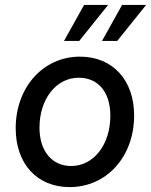

<svg xmlns="http://www.w3.org/2000/svg" viewBox="-20 -747 616 783"><path d="M264 16C415 16 527 -108 527 -276C527 -421 439 -516 306 -516C156 -516 44 -391 44 -224C44 -79 131 16 264 16ZM270 -70C192 -70 141 -131 141 -226C141 -343 209 -430 301 -430C381 -430 430 -371 430 -275C430 -157 362 -70 270 -70ZM241 -580H303L421 -727H323ZM396 -580H458L576 -727H478Z"/></svg>

Font: Uncut Sans Medium Italic
Style: Regular
Weight: 500
Italic angle: -11°
Designer: Kasper Nordkvist
Foundry: UNCUT.wtf
Version: Version 1.304;Glyphs 3.2 (3246)